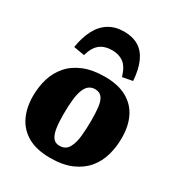

<svg xmlns="http://www.w3.org/2000/svg" viewBox="-191 -933 1003 1076"><g transform="rotate(30 310.5 -394.5)"><path d="M292 16Q204 16 147.5 -16Q91 -48 63.5 -105Q36 -162 36 -237Q36 -297 52 -350Q68 -403 103.5 -444Q139 -485 196 -508.5Q253 -532 333 -532Q417 -532 473 -501.5Q529 -471 557 -415Q585 -359 585 -280Q585 -223 570 -169.5Q555 -116 520.5 -74.5Q486 -33 429.5 -8.5Q373 16 292 16ZM303 -69Q342 -69 360 -99.5Q378 -130 383 -178.5Q388 -227 388 -281Q388 -328 384 -365Q380 -402 365 -423Q350 -444 319 -444Q298 -444 282 -433Q266 -422 255.5 -397.5Q245 -373 240 -332.5Q235 -292 235 -233Q235 -182 240.5 -145.5Q246 -109 260.5 -89Q275 -69 303 -69ZM299 -805Q355 -805 393.5 -781.5Q432 -758 453.5 -710Q475 -662 480 -590L415 -578Q397 -638 366.5 -659.5Q336 -681 295 -681Q245 -681 214.5 -657Q184 -633 169 -578L99 -590Q109 -656 134.5 -705Q160 -754 201.5 -779.5Q243 -805 299 -805Z"/></g></svg>

Font: Literata ExtraBold
Style: Italic
Weight: 800
Italic angle: -2°
Designer: Latin by Veronika Burian and Jose Scaglione. Greek by Irene Vlachou. Cyrillic by Vera Evstafieva
Foundry: TypeTogether
Version: Version 3.002